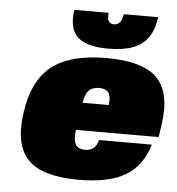

<svg xmlns="http://www.w3.org/2000/svg" viewBox="-51 -748 746 807"><g transform="rotate(5 321.5 -345.0)"><path d="M630 -198H281Q275 -156 286 -137Q297 -118 327 -118Q370 -118 381 -164H604Q577 -73 507 -31.5Q437 10 310 10Q157 10 96.5 -51.5Q36 -113 55 -250Q74 -387 152 -448.5Q230 -510 383 -510Q536 -510 596.5 -449Q657 -388 638 -254ZM364 -382Q334 -382 319 -366Q304 -350 299 -314H409Q414 -349 403 -365.5Q392 -382 364 -382ZM584 -700Q577 -647 554 -614Q531 -581 490 -565.5Q449 -550 386 -550Q293 -550 256 -585.5Q219 -621 230 -700H375Q369 -654 401 -654Q433 -654 439 -700Z"/></g></svg>

Font: Fivo Sans Modern ExtBlk
Style: Regular
Weight: 900
Designer: Alexander Slobzheninov
Foundry: Alexander Slobzheninov
Version: 1.0